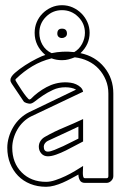

<svg xmlns="http://www.w3.org/2000/svg" viewBox="-20 -702 500 737"><path d="M113 -576Q113 -598 121 -617Q129 -636 143.5 -650.5Q158 -665 177 -673.5Q196 -682 218 -682Q240 -682 259 -673.5Q278 -665 292.5 -650.5Q307 -636 315.5 -617Q324 -598 324 -576Q324 -531 289 -498Q346 -486 380.5 -443.5Q415 -401 415 -343V-26Q415 -16 407 -8Q399 0 389 0H306Q292 0 286.5 -10Q281 -20 281 -32Q268 -25 252.5 -16.5Q237 -8 221 -1Q205 6 188.5 10.5Q172 15 157 15Q124 15 96.5 4Q69 -7 49.5 -27Q30 -47 19 -74.5Q8 -102 8 -135Q8 -155 14 -175.5Q20 -196 31 -214.5Q42 -233 57.5 -247.5Q73 -262 91 -271L272 -358Q263 -363 252.5 -365Q242 -367 231 -367Q205 -367 183.5 -357Q162 -347 145 -335.5Q128 -324 115.5 -314Q103 -304 95 -304Q90 -304 81.5 -306.5Q73 -309 70 -314L25 -381Q20 -388 20 -395Q20 -407 37 -422Q54 -437 76.5 -451.5Q99 -466 121 -477Q143 -488 154 -491Q113 -526 113 -576ZM396 -343Q396 -371 386 -395Q376 -419 359 -437.5Q342 -456 318 -467.5Q294 -479 267 -482Q254 -477 243 -474Q232 -471 218 -471Q196 -471 178 -478Q138 -468 104.5 -448Q71 -428 42 -400Q39 -397 39 -395Q40 -392 47.5 -380Q55 -368 64 -354.5Q73 -341 81.5 -330.5Q90 -320 93 -320L98 -322Q124 -349 158.5 -367.5Q193 -386 231 -386Q240 -386 251 -384.5Q262 -383 272 -378.5Q282 -374 289.5 -367Q297 -360 299 -350L99 -255Q83 -247 69.5 -234Q56 -221 46.5 -204.5Q37 -188 32 -170Q27 -152 27 -135Q27 -77 63 -40.5Q99 -4 157 -4Q173 -4 192.5 -10.5Q212 -17 231 -26Q250 -35 267.5 -45.5Q285 -56 299 -65Q299 -62 298.5 -54Q298 -46 298 -38Q298 -30 299.5 -24Q301 -18 306 -18H389Q396 -18 396 -26ZM131 -576Q131 -551 143 -530Q155 -509 178 -498Q220 -507 265 -502Q284 -513 295 -533.5Q306 -554 306 -576Q306 -612 280 -637.5Q254 -663 218 -663Q182 -663 156.5 -637.5Q131 -612 131 -576ZM299 -159Q287 -153 269.5 -143.5Q252 -134 233 -124.5Q214 -115 195.5 -108.5Q177 -102 164 -102Q148 -102 138.5 -113Q129 -124 129 -139Q129 -151 135.5 -161Q142 -171 153 -177Q188 -197 225.5 -212.5Q263 -228 299 -245ZM281 -216 245 -199 163 -161Q157 -158 152.5 -152Q148 -146 148 -139Q148 -120 164 -120Q173 -120 189 -126.5Q205 -133 222.5 -141Q240 -149 256 -157.5Q272 -166 281 -170ZM200 -573Q200 -592 218 -592Q237 -592 237 -573Q237 -565 231 -560.5Q225 -556 218 -556Q210 -556 205 -560.5Q200 -565 200 -573Z"/></svg>

Font: RonaldsonGothicLicht
Style: Regular
Weight: 400
Designer: Mr. Robertson for MacKellar, Smiths & Jordan Co. Philadelphia
Foundry: CAT-Fonts Peter Wiegel
Version: 1.000